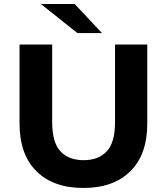

<svg xmlns="http://www.w3.org/2000/svg" viewBox="-20 -921 828 953"><path d="M394 12Q245 12 161 -71Q77 -154 77 -308V-700H239V-314Q239 -214 280 -170Q321 -126 395 -126Q469 -126 510 -170Q551 -214 551 -314V-700H711V-308Q711 -154 627 -71Q543 12 394 12ZM364 -757 183 -901H351L486 -757Z"/></svg>

Font: MOST Montserrat
Style: Bold
Weight: 700
Designer: Julieta Ulanovsky
Foundry: Julieta Ulanovsky
Version: Version 8.000;March 11, 2024;FontCreator 15.0.0.2926 64-bit